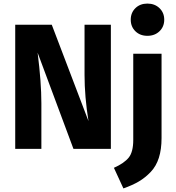

<svg xmlns="http://www.w3.org/2000/svg" viewBox="-20 -831 983 1072"><path d="M736 -785.5Q762 -811 803 -811Q844 -811 870.5 -785.5Q897 -760 897 -721Q897 -682 870.5 -656.5Q844 -631 803 -631Q762 -631 736 -656.5Q710 -682 710 -721Q710 -760 736 -785.5ZM599 -693V0H390L190 -537Q211 -372 211 -254V0H65V-693H269L474 -155Q452 -292 452 -413V-693ZM882 -531V-60Q882 3 867 50Q852 97 821.5 129Q791 161 755.5 182Q720 203 669 221L616 106Q674 80 699 48.5Q724 17 724 -50V-531Z"/></svg>

Font: Fira Sans
Style: Bold
Weight: 700
Designer: bBox Type GmbH & Carrois Corporate GbR & Edenspiekermann AG
Foundry: bBox Type GmbH & Carrois Corporate GbR & Edenspiekermann AG
Version: Version 4.301;PS 004.301;hotconv 1.0.88;makeotf.lib2.5.64775